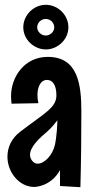

<svg xmlns="http://www.w3.org/2000/svg" viewBox="-20 -776 387 800"><path d="M319 -311C319 -424 305 -539 179 -539C82 -539 26 -456 26 -375C26 -365 27 -355 28 -344L140 -346C137 -359 136 -371 136 -381C136 -409 147 -443 176 -443C199 -443 215 -422 215 -379C215 -327 167 -306 64 -227C26 -198 11 -160 11 -123C11 -58 60 3 123 3C123 3 191 3 230 -67V-1L315 4C318 -107 319 -209 319 -311ZM209 -173C199 -128 164 -94 137 -94C119 -94 105 -113 105 -131C105 -165 147 -203 177 -228C177 -228 199 -247 219 -275C218 -213 209 -173 209 -173ZM206 -662C206 -644 190 -628 170 -628C152 -628 135 -644 135 -662C135 -682 152 -697 170 -697C190 -697 206 -682 206 -662ZM265 -662C265 -714 221 -756 171 -756C121 -756 77 -714 77 -662C77 -612 121 -570 171 -570C221 -570 265 -612 265 -662Z"/></svg>

Font: Mouse Memoirs
Style: Regular
Weight: 400
Designer: Astigmatic (AOETI)
Foundry: Astigmatic (AOETI)
Version: Version 1.000